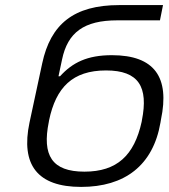

<svg xmlns="http://www.w3.org/2000/svg" viewBox="-20 -726 663 755"><path d="M611 -244 613 -256C648 -422 588 -509 420 -509C323 -509 265 -480 216 -426H210L224 -492C246 -598 310 -646 441 -646H609L621 -706H449C270 -706 179 -631 146 -477L96 -244C61 -78 127 9 299 9C470 9 582 -75 611 -244ZM172 -247 173 -253C200 -382 265 -449 397 -449C526 -449 564 -384 538 -253L537 -247C508 -115 440 -51 312 -51C184 -51 145 -115 172 -247Z"/></svg>

Font: LT Wave Light
Style: Italic
Weight: 300
Designer: Daniel Lyons
Version: Version 2.5 (Glyphs App)